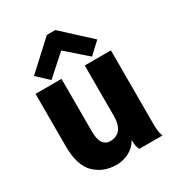

<svg xmlns="http://www.w3.org/2000/svg" viewBox="-168 -792 837 909"><g transform="rotate(-30 250.0 -337.0)"><path d="M206 12Q133 12 86 -34Q39 -80 39 -185V-471H181V-185Q181 -139 195.5 -119.5Q210 -100 232 -100Q308 -100 308 -197V-471H451V-76Q451 -52 452.5 -34.5Q454 -17 461 0H334Q327 -14 325.5 -27.5Q324 -41 324 -54Q304 -20 271.5 -4Q239 12 206 12ZM137 -490 75 -548 225 -686H271L421 -548L359 -490L247 -588Z"/></g></svg>

Font: Inconsolata Black
Style: Regular
Weight: 900
Monospace: yes
Designer: Raph Levien, Cyreal, Brenton Simpson
Foundry: Raph Levien, Cyreal, Google
Version: Version 3.001; ttfautohint (v1.8.2.53-6de2)